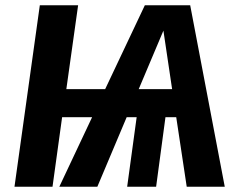

<svg xmlns="http://www.w3.org/2000/svg" viewBox="-20 -712 904 732"><path d="M691.9 0 651.9 -265.1H610.8L575.2 0H464.8L501 -265.1H462.9L351.1 0H206.1L331.1 -265.1H216.8L180.2 0H35.2L131.8 -691.9H277.8L232.9 -372.1H380.9L532.2 -691.9H705.1L836.9 0ZM508.8 -372.1H636.2L603 -595.2Z"/></svg>

Font: FiraGO SemiBold
Style: Italic
Weight: 600
Italic angle: -8°
Designer: bBox Type GmbH
Foundry: bBox Type GmbH
Version: Version 1.001;PS 001.001;hotconv 1.0.88;makeotf.lib2.5.64775